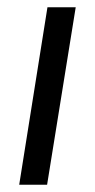

<svg xmlns="http://www.w3.org/2000/svg" viewBox="-20 -510 261 530"><path d="M33 0 111 -490H189L110 0Z"/></svg>

Font: Nunito Sans 10pt Condensed
Style: Italic
Weight: 400
Width: 3
Italic angle: -9°
Designer: Vernon Adams
Foundry: Vernon Adams
Version: Version 3.101;gftools[0.9.27]